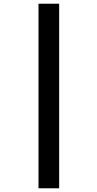

<svg xmlns="http://www.w3.org/2000/svg" viewBox="-20 -783 524 1032"><path d="M187 -763H298V229H187Z"/></svg>

Font: Noto Sans Lao UI SemCond
Style: Bold
Weight: 700
Width: 4
Designer: Monotype Design Team
Foundry: Monotype Imaging Inc.
Version: Version 2.000; ttfautohint (v1.8.4.7-5d5b)